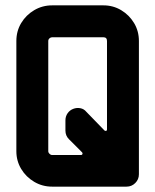

<svg xmlns="http://www.w3.org/2000/svg" viewBox="-20 -696 579 716"><path d="M498 -46Q498 -27 484.5 -13.5Q471 0 452 0H174Q138 0 107.5 -18Q77 -36 59 -66Q41 -96 41 -132V-543Q41 -580 59 -610Q77 -640 107.5 -658Q138 -676 174 -676H366Q402 -676 432 -658Q462 -640 480 -610Q498 -580 498 -543ZM379 -213V-543Q379 -557 366 -557H174Q169 -557 164.5 -553Q160 -549 160 -543V-132Q160 -127 164.5 -122.5Q169 -118 174 -118H283Q286 -118 287.5 -121.5Q289 -125 286 -128L237 -177Q224 -190 224 -209V-247Q224 -262 232 -273.5Q240 -285 253 -290Q266 -295 279.5 -292.5Q293 -290 302 -279L370 -209Q373 -207 376 -208Q379 -209 379 -213Z"/></svg>

Font: Monomaniac One
Style: Regular
Weight: 400
Version: Version 1.000; ttfautohint (v1.8.3)